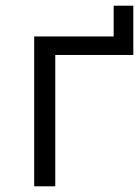

<svg xmlns="http://www.w3.org/2000/svg" viewBox="-20 -654 491 674"><path d="M174 0V-461H448V-634H379V-526H100V0Z"/></svg>

Font: Montserrat-Alt1
Style: Regular
Weight: 400
Designer: Differentunic
Foundry: Differentunic
Version: Version 7.222